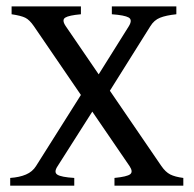

<svg xmlns="http://www.w3.org/2000/svg" viewBox="-20 -586 611 606"><path d="M536.6 -541Q503.9 -537.6 485.1 -530Q466.3 -522.5 454.6 -503.4L285.6 -233.9L259.8 -300.8L386.7 -503.4Q398.9 -523.4 386 -530.8Q373 -538.1 333 -541V-565.9H536.6ZM341.3 0V-24.4Q380.9 -28.3 390.9 -36.1Q400.9 -43.9 388.7 -62L86.9 -503.4Q73.2 -523.4 59.8 -530Q46.4 -536.6 16.6 -541V-565.9H235.4V-541Q197.3 -537.6 185.8 -530.3Q174.3 -522.9 187.5 -503.4L489.3 -62Q502.4 -43 517.3 -35.4Q532.2 -27.8 558.6 -24.4V0ZM162.1 -62Q148.9 -42.5 161.1 -34.7Q173.3 -26.9 214.4 -24.4V0H12.2V-24.4Q41.5 -26.4 62 -35.2Q82.5 -43.9 93.8 -62L267.6 -337.4L287.6 -259.3Z"/></svg>

Font: Dai Banna SIL
Style: Regular
Weight: 400
Designer: Victor Gaultney
Foundry: SIL International
Version: Version 4.000